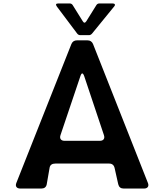

<svg xmlns="http://www.w3.org/2000/svg" viewBox="-20 -1094 954 1114"><path d="M469 -651Q457 -685 446 -651L331 -310Q326 -295 332.5 -286Q339 -277 355 -277H559Q575 -277 581.5 -286Q588 -295 583 -310ZM394 -838Q403 -860 427 -860H487Q511 -860 520 -838L838 -33Q844 -18 837.5 -9Q831 0 815 0H698Q672 0 666 -25L645 -119Q639 -145 613 -145H301Q273 -145 268 -122L251 -24Q246 0 219 0H99Q82 0 75.5 -9Q69 -18 75 -33ZM310 -1056Q297 -1074 319 -1074H384Q396 -1074 402 -1064L460 -971Q470 -954 481 -971L539 -1064Q545 -1074 557 -1074H633Q643 -1074 646 -1069Q649 -1064 642 -1056L514 -899Q506 -890 496 -890H446Q435 -890 428 -899Z"/></svg>

Font: OpenDyslexic 3
Style: Regular
Weight: 400
Designer: Abelardo Gonzalez
Version: Version 1.000;PS 001.001;hotconv 1.0.56